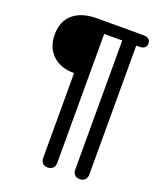

<svg xmlns="http://www.w3.org/2000/svg" viewBox="-175 -825 1019 1210"><g transform="rotate(20 334.5 -220.0)"><path d="M245 227V-341Q152 -341 99.5 -392.5Q47 -444 47 -527Q47 -618 104 -666.5Q161 -715 265 -715H576Q598 -715 610 -705Q622 -695 622 -676Q622 -658 610 -648Q598 -638 576 -638H554V227Q554 249 541 262Q528 275 506 275Q484 275 472 262Q460 249 460 227V-638H339V227Q339 249 326 262Q313 275 291 275Q269 275 257 262Q245 249 245 227Z"/></g></svg>

Font: Kodchasan Medium
Style: Regular
Weight: 500
Designer: Katatrad Aksorn Co.,Ltd.
Foundry: Cadson Demak Co.,Ltd.
Version: Version 1.000; ttfautohint (v1.6)